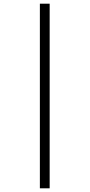

<svg xmlns="http://www.w3.org/2000/svg" viewBox="-20 -780 486 1040"><path d="M196 240V-760H249V240Z"/></svg>

Font: Noto Serif Myanmar ExtraCondensed Medium
Style: Regular
Weight: 500
Width: 2
Designer: Ben Mitchell and the Monotype Design Team
Foundry: Monotype Imaging Inc.
Version: Version 2.106; ttfautohint (v1.8.4.7-5d5b)